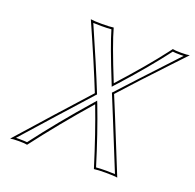

<svg xmlns="http://www.w3.org/2000/svg" viewBox="-117 -770 909 894"><g transform="rotate(20 338.0 -322.5)"><path d="M553.2 2.9Q534.7 0 496.1 0Q456.1 0 437.5 2.9Q387.7 -157.7 339.8 -282.7Q208.5 -131.8 106.4 2.9Q95.2 0 64.9 0Q34.2 0 22.5 2.9Q183.6 -179.2 320.8 -330.6Q272.5 -452.1 185.5 -647.9Q202.6 -645 241.2 -645Q280.3 -645 298.8 -647.9Q318.4 -575.2 387.7 -404.3Q508.8 -538.6 576.2 -627.4Q584 -637.7 591.8 -647.9Q603 -645 633.3 -645Q664.1 -645 675.8 -647.9Q658.7 -629.4 612.3 -580.6Q484.9 -445.8 406.2 -357.9Q418.5 -328.1 446.3 -260.7Q511.7 -100.1 553.2 2.9ZM537.6 -8.8Q498.5 -105 437 -256.8Q409.2 -325.2 397 -354.5L394.5 -360.4L398.9 -364.7Q448.2 -419.4 649.9 -635.3Q643.1 -635.3 633.3 -634.8Q607.9 -634.8 595.7 -636.7Q520.5 -537.1 408.2 -412.1Q401.9 -404.8 395 -397.9L384.3 -385.7L378.4 -400.9Q311.5 -566.4 291.5 -636.7Q272.9 -634.8 241.2 -634.8Q215.3 -634.8 202.1 -635.7Q283.7 -450.2 330.1 -334.5L332.5 -328.6L328.1 -324.2Q197.3 -179.2 46.9 -9.8Q54.7 -9.8 64.9 -9.8Q90.8 -9.8 102.1 -8.3Q203.6 -142.6 332 -289.1L342.8 -301.8L349.1 -286.1Q397 -161.6 444.3 -7.8Q462.9 -9.8 496.1 -9.8Q523.9 -9.8 537.6 -8.8Z"/></g></svg>

Font: Linux Biolinum Outline O
Style: Italic
Weight: 400
Italic angle: -12°
Designer: Philipp H. Poll
Foundry: Philipp H. Poll
Version: Version 0.6.2